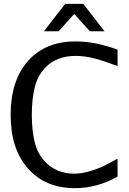

<svg xmlns="http://www.w3.org/2000/svg" viewBox="-20 -958 670 996"><path d="M522 -795.9H445.8L365.2 -885.7L284.2 -795.9H208L317.9 -938H412.1ZM35.2 -361.8Q35.2 -540 125.2 -641.6Q215.3 -743.2 372.1 -743.2Q475.1 -743.2 589.8 -700.2V-615.2Q523.4 -640.6 471.9 -654.3Q420.4 -668 372.1 -668Q272.9 -668 214.8 -606.9Q174.3 -564.5 159.7 -502.9Q145 -441.4 145 -361.8Q145 -283.2 159.7 -221.9Q174.3 -160.6 214.8 -118.2Q272.9 -57.1 366.2 -57.1Q403.8 -57.1 446 -69.8Q488.3 -82.5 516.6 -96.2Q544.9 -109.9 589.8 -134.8V-42Q483.9 18.1 368.2 18.1Q215.8 18.1 125.5 -83.5Q35.2 -185.1 35.2 -361.8Z"/></svg>

Font: Aurulent Sans
Style: Regular
Weight: 400
Version: Version 2007.05.04